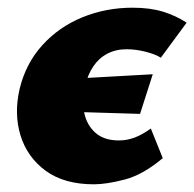

<svg xmlns="http://www.w3.org/2000/svg" viewBox="-20 -463 505 499"><path d="M224 16Q147 16 99 -19Q51 -54 33.5 -110.5Q16 -167 31 -232Q47 -298 90 -345.5Q133 -393 194 -418Q255 -443 325 -443Q370 -443 404 -432.5Q438 -422 465 -404L398 -313Q384 -322 358.5 -328.5Q333 -335 309 -335Q281 -335 259 -323.5Q237 -312 222.5 -290.5Q208 -269 201 -239Q192 -202 199 -169.5Q206 -137 228.5 -117.5Q251 -98 289 -98Q310 -98 330 -105.5Q350 -113 372 -129L403 -52Q352 -9 304.5 3.5Q257 16 224 16ZM344 -167 114 -174 143 -257 377 -270Z"/></svg>

Font: Ysabeau Office Black
Style: Italic
Weight: 900
Italic angle: -12°
Designer: Christian Thalmann (Catharsis Fonts)
Version: Version 2.001;gftools[0.9.30]; featfreeze: tnum,lnum,ss02